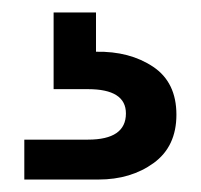

<svg xmlns="http://www.w3.org/2000/svg" viewBox="-20 -27 322 308"><path d="M19 261V197H121Q182 197 182 155Q182 116 121 116H66V-7H134V56Q188 55 225.5 80Q263 105 263 157Q263 208 226.5 234.5Q190 261 138 261Z"/></svg>

Font: DeepMind Sans Medium
Style: Regular
Weight: 500
Designer: Jonny Pinhorn / Modifications: Colophon Foundry
Foundry: Colophon Foundry
Version: Version 1.002; ttfautohint (v1.8.2)